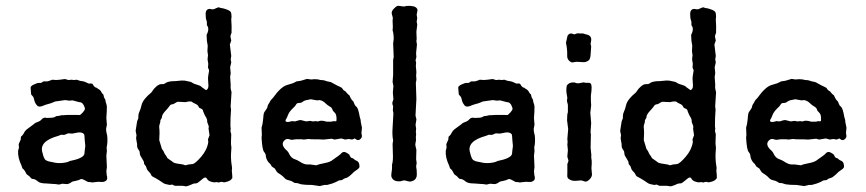

<svg xmlns="http://www.w3.org/2000/svg" viewBox="-20 -641 3054 677"><path d="M89.8 -308.1 87.9 -332Q87.9 -337.9 100.1 -343.3Q112.3 -348.6 114.7 -348.6Q117.2 -348.6 121.6 -348.6Q126 -348.1 129.4 -351.6Q132.8 -355 140.1 -354Q147.9 -353.5 152.3 -355.5Q156.7 -357.4 164.1 -359.9L178.2 -358.9Q193.4 -359.9 201.2 -361.3Q209 -362.8 211.9 -361.8Q214.8 -360.8 217.3 -359.9Q219.7 -358.9 223.1 -358.9L231.4 -359.9L241.2 -358.9L250.5 -359.9L262.2 -356Q265.1 -355 271.5 -354.5Q277.8 -354 293 -346.2Q294.9 -346.2 299.8 -346.7Q304.7 -347.2 307.1 -343.8Q313.5 -332 319.8 -332Q322.3 -330.1 326.2 -327.6Q335 -322.8 337.4 -316.4Q340.3 -310.5 344.2 -308.1Q345.2 -306.2 345.7 -302.7Q346.2 -299.8 346.7 -297.9Q347.2 -295.9 349.1 -293.5Q352.1 -289.6 352.1 -285.6Q352.1 -281.7 355 -274.4Q357.9 -267.1 356.4 -247.6Q355 -228 355 -225.1L356.9 -201.2L354 -186Q354 -176.8 357.9 -163.1Q360.4 -140.6 356 -121.1L356.9 -107.9L355 -91.8Q355 -88.9 356.9 -51.8L355 -37.1L356 -28.8Q356 -26.9 356 -24.9L357.9 -17.1Q359.9 -3.9 346.2 0Q343.8 1 335.9 0.5Q328.1 0 326.2 0L308.1 2Q306.2 2.9 302.7 2Q298.8 1 297.9 1H293.5Q289.1 1 280.8 -4.4Q272 -9.8 266.1 -9.8Q256.3 -4.9 247.6 -3.4Q239.3 -2 236.3 -1Q233.4 0 229 3.4Q224.1 6.8 221.2 6.8Q219.7 8.8 210.9 7.8Q202.1 6.8 200.2 6.8L188 9.8L173.8 7.8H169.9L144 5.9Q122.6 5.9 114.7 -0.5Q103.5 -9.8 97.2 -9.8Q91.3 -9.8 87.9 -14.6Q84 -19.5 83 -20Q82 -21 78.1 -23.4Q74.2 -25.9 73.2 -27.8Q72.3 -29.8 69.3 -35.2Q66.4 -40.5 63.5 -43.5Q60.1 -45.9 59.1 -47.4Q58.1 -48.8 57.6 -51.8Q57.1 -54.7 56.2 -56.2Q42 -85.9 43.9 -109.9L46.9 -120.1L45.9 -132.8L53.2 -149.4V-153.8Q53.2 -159.7 56.6 -161.6Q60.5 -164.6 63.5 -170.4Q66.4 -176.3 69.3 -179.7Q71.3 -183.1 82 -190.4Q92.8 -198.2 97.7 -202.1Q102.5 -206.1 104.5 -207.5Q106.9 -209 111.3 -210.4Q122.1 -213.9 127 -220.2Q132.3 -226.1 139.6 -226.1L146 -225.1Q168 -225.1 173.3 -228.5Q178.7 -231.9 180.7 -231.9H184.6L198.2 -234.9H205.1L220.2 -235.8H252Q261.7 -234.9 262.7 -235.8Q263.7 -236.3 271.5 -244.1Q278.8 -252 279.3 -256.8Q279.8 -261.7 274.4 -271.5Q269 -281.2 259.3 -280.8L235.8 -287.1L224.1 -286.1L210 -288.1Q175.8 -283.2 174.8 -283.2L164.1 -278.8Q160.2 -276.9 150.4 -274.4Q140.6 -272 131.8 -268.1Q116.2 -261.2 109.4 -270.5Q102.1 -279.8 100.6 -289.1Q99.1 -297.9 95.2 -301.8Q91.3 -305.7 89.8 -308.1ZM254.9 -173.8 234.9 -169.9 220.2 -170.9Q218.8 -169.9 215.8 -168.9Q212.9 -168 210.9 -167Q209 -166 207 -165.5Q205.1 -165 201.7 -165.5Q198.2 -166 195.8 -166L186 -162.1Q116.2 -143.1 129.9 -102.1Q134.8 -80.1 141.6 -76.2Q148.4 -72.3 154.3 -71.3Q160.2 -70.3 165 -69.3Q182.1 -64.5 200.2 -66.4Q218.8 -68.4 226.1 -73.2Q271 -82 276.9 -96.2Q277.8 -97.2 278.8 -110.8L280.8 -126L278.8 -147Q277.8 -166 276.9 -167Q271 -175.8 254.9 -173.8Z M705.6 -579.1V-584Q702.6 -607.4 717.3 -609.4Q720.7 -609.9 726.6 -608.4Q732.4 -606.9 741.2 -611.8Q750 -616.2 753.4 -614.7Q756.3 -612.8 762.2 -612.3Q768.1 -611.8 779.8 -607.4Q791.5 -603 793.9 -598.1Q796.4 -593.3 796.4 -581.1L795.4 -573.2Q797.4 -547.4 796.4 -524.9Q792.5 -517.1 792.5 -511.7L795.4 -498L790.5 -483.9L795.4 -443.8L793.5 -431.6L795.4 -420.9L791.5 -403.8L793.5 -382.8L791.5 -370.1L793.5 -340.8Q793.5 -338.9 793 -335Q792.5 -330.1 796.4 -315.9L793.5 -270Q792.5 -267.1 793.9 -261.2Q795.4 -254.9 793.9 -242.2Q792.5 -229.5 792.5 -196.8L793.5 -187L792.5 -178.7L795.4 -168L794.4 -137.7Q794.4 -130.9 795.4 -126Q796.4 -121.1 795.4 -111.3Q794.4 -101.6 794.4 -86.9Q794.4 -72.3 798.3 -48.8L797.4 -39.1Q797.4 -38.1 798.8 -24.4Q800.3 -10.7 797.4 -11.2Q794.4 -4.9 782.7 -1Q771 2.9 767.6 1.5Q763.7 0 761.7 0Q759.3 0 756.3 1Q753.4 2 752 2.4Q750.5 2.9 748 2Q745.6 1 744.6 1L735.4 2Q731 2 722.2 -1Q713.4 -3.9 709.5 -11.2Q705.6 -18.6 696.8 -12.2Q688.5 -5.9 683.1 -1Q677.2 3.9 674.3 4.9Q671.4 5.9 667.5 5.9Q663.6 5.9 661.6 6.8L651.4 11.2Q641.6 15.1 636.7 16.1L623.5 14.2H596.7Q589.8 10.7 586.9 9.8L578.6 11.2Q560.5 8.3 555.7 4.4Q550.3 1 548.3 -0.5Q546.4 -2 543.9 -3.4Q541.5 -4.9 539.6 -6.3Q537.6 -7.8 528.8 -12.7Q520 -17.6 517.1 -19Q513.2 -22 512.2 -25.9Q510.3 -30.3 505.4 -35.2Q500.5 -40 499.5 -42Q498.5 -43.9 497.6 -45.9Q496.6 -47.9 495.6 -51.8Q494.6 -55.7 492.2 -57.6Q487.8 -62 487.8 -66.4Q487.8 -70.8 485.8 -73.7Q483.9 -77.1 479.5 -84.5Q474.6 -91.8 473.6 -95.7Q472.7 -99.6 472.7 -102.5Q472.7 -106 471.7 -107.9Q470.7 -109.9 468.3 -113.3Q463.4 -120.1 463.4 -127V-132.8L460.4 -149.9Q459.5 -153.3 460.4 -158.2Q461.4 -163.1 461.4 -165Q460.4 -167 460.4 -168.5L458.5 -178.2V-181.2L463.4 -212.9L467.8 -224.1V-231Q467.8 -239.7 471.7 -247.6Q475.6 -255.4 478.5 -268.1Q481 -280.8 491.2 -293Q501.5 -305.2 508.3 -310.1Q514.6 -314.9 518.6 -321.8Q522.5 -328.6 531.7 -336.4Q541 -344.2 547.9 -344.2Q554.7 -344.2 557.1 -344.7Q559.6 -345.2 564.5 -348.6Q573.7 -355 598.6 -355Q624.5 -357.9 630.4 -356.9L653.3 -352.1Q655.3 -351.1 659.7 -348.1Q664.1 -345.2 674.8 -342.3Q685.5 -339.4 689.9 -335.4Q694.3 -331.1 697.3 -329.6Q700.2 -328.1 704.1 -324.7Q707.5 -321.3 711.4 -327.1Q716.3 -331.1 714.4 -347.7Q712.4 -364.3 714.8 -377Q717.3 -389.6 717.3 -392.1Q717.3 -394 713.4 -402.8L714.4 -416L712.4 -428.2Q711.4 -431.2 712.4 -437.5Q713.4 -443.8 713.4 -446.3L711.4 -460.9L712.4 -480L709.5 -497.1Q708.5 -515.1 708.5 -518.1Q714.4 -529.3 714.4 -538.1Q714.4 -546.9 709.5 -551.8Q709.5 -557.6 709.5 -564Q705.6 -576.2 705.6 -579.1ZM718.8 -164.1 715.3 -188 716.3 -194.8Q716.3 -196.3 713.9 -202.1Q711.4 -208 710.9 -209.5Q710.4 -210.9 710.4 -214.8Q710.4 -218.8 709.5 -220.7Q708.5 -222.7 707.5 -225.6Q706.5 -227.5 704.6 -230.5Q702.6 -232.9 696.8 -247.1Q695.3 -255.9 689.5 -257.8Q683.6 -259.8 682.1 -261.7Q680.7 -263.7 679.2 -266.6Q677.2 -271.5 668 -275.4Q658.7 -279.3 656.7 -282.2Q650.9 -285.2 633.8 -280.8Q609.4 -282.2 606.9 -282.2Q604.5 -282.2 591.3 -273.9Q586.4 -273.9 580.6 -271Q578.6 -269 576.2 -265.1Q573.7 -261.2 562 -248.5Q550.3 -235.8 550.8 -226.1L545.4 -216.8V-212.9Q545.4 -209.5 543 -203.1Q540.5 -196.8 541.5 -190.4Q542.5 -184.1 542.5 -170.9L541.5 -147L550.8 -116.2Q551.8 -114.3 554.2 -111.3Q556.6 -108.4 558.1 -104.5Q559.6 -99.6 563.5 -94.7Q567.4 -89.8 568.4 -87.4Q569.3 -85 570.3 -83.5Q571.8 -82 578.6 -77.6Q585.4 -73.2 588.9 -70.3Q592.3 -67.4 595.2 -66.4Q598.1 -64.9 625.5 -61L633.8 -58.1L644.5 -61Q648.9 -61 658.7 -62.5Q668.5 -64 689.5 -88.4Q710.4 -112.8 714.4 -140.1L713.4 -149.9Z M1252.4 -209.5 1256.3 -190.4 1254.4 -172.4Q1254.4 -169.9 1255.9 -163.6Q1257.3 -157.2 1251 -150.9Q1244.6 -145 1238.3 -147.9L1231 -152.8L1221.7 -148.9L1209.5 -150.9L1197.3 -148.9L1183.6 -152.8L1159.7 -148.9L1149.4 -151.9L1121.6 -148.9H1119.1Q1113.3 -149.9 1076.7 -149.9L1069.8 -150.9H1067.4L1051.3 -148.9L1043.9 -149.9H1023.4L1009.3 -147.9Q1006.3 -147.9 998.5 -150.4Q990.7 -152.8 983.4 -146.5Q966.8 -130.9 992.7 -108.9Q996.6 -105 998.5 -100.6Q1005.9 -83 1022 -78.6Q1027.3 -77.1 1036.6 -71.3Q1051.8 -61 1064 -61H1074.7L1095.7 -58.1Q1103.5 -62 1124.5 -65.9Q1145.5 -69.8 1154.3 -78.1Q1178.2 -94.2 1182.1 -99.1Q1189.9 -108.9 1200.7 -103Q1211.4 -97.7 1212.9 -93.3Q1214.4 -88.9 1216.8 -86.4Q1218.8 -84 1221.7 -83.5Q1224.6 -83 1225.6 -82Q1226.6 -81.1 1228.5 -79.6Q1230.5 -78.1 1231.4 -77.1Q1232.4 -76.2 1238.3 -73.7Q1244.1 -71.3 1246.6 -62.5Q1248.5 -53.7 1246.6 -49.8Q1244.6 -45.9 1228.5 -35.2Q1210 -16.6 1202.6 -14.2Q1195.8 -12.2 1193.4 -11.2L1185.5 -5.9L1175.3 -4.9Q1173.3 -3.9 1164.1 1Q1154.8 5.9 1133.3 11.2H1123.5L1107.4 15.1L1080.6 11.2Q1054.7 11.2 1041.5 8.8L1029.3 4.9L1018.6 3.9Q1016.6 2.9 1013.2 0.5Q1007.8 -3.4 998 -5.4Q988.3 -7.3 982.9 -13.7Q978 -19.5 968.8 -25.9Q959.5 -31.2 957 -34.2Q954.6 -37.1 952.1 -41.5Q950.2 -45.9 948.2 -47.4Q946.3 -48.8 942.9 -50.8Q939.5 -52.7 938 -54.7Q936.5 -56.6 934.1 -61Q931.6 -64.9 929.2 -66.4Q926.8 -67.9 921.9 -76.2Q917.5 -85 917.5 -90.3Q917.5 -97.7 911.1 -105.5Q904.8 -112.8 902.3 -154.8L903.3 -166L902.3 -190.9Q906.2 -202.6 907.7 -219.7Q909.2 -237.3 910.2 -241.2Q911.1 -245.1 916.5 -252Q921.4 -258.8 922.4 -261.7Q923.3 -264.6 923.8 -267.1Q923.8 -270 927.7 -275.4Q931.6 -281.2 932.6 -284.2Q933.6 -287.1 942.4 -295.9Q970.7 -335.4 992.2 -341.3Q1014.2 -347.2 1020 -351.1Q1025.4 -355 1032.2 -355Q1039.1 -355 1062.5 -362.8L1076.7 -360.8L1089.4 -361.8Q1101.6 -361.8 1110.4 -358.9Q1121.1 -358.9 1127 -356.4Q1132.8 -354 1139.6 -353Q1145.5 -352.1 1148.4 -350.6Q1151.4 -349.1 1158.2 -345.2Q1165.5 -340.8 1169.9 -338.9Q1174.3 -336.9 1177.7 -335.4Q1186 -332 1188 -327.6Q1189.9 -323.2 1194.8 -320.8Q1199.7 -318.4 1201.7 -314.5Q1204.1 -311 1212.4 -304.2Q1214.4 -300.3 1216.3 -295.4Q1218.3 -290.5 1226.6 -282.2Q1227.5 -280.3 1229.5 -274.4Q1231.4 -268.6 1237.3 -264.2Q1243.2 -259.3 1248.5 -229L1251.5 -218.3ZM1033.7 -277.8Q1026.9 -277.8 1024.4 -272.9Q1021.5 -268.1 1020 -266.6L1010.7 -257.3Q999.5 -246.1 995.6 -235.8Q991.7 -225.1 988.3 -220.2Q984.9 -215.3 988.8 -211.9Q993.2 -209 1009.3 -213.9L1020.5 -212.9Q1035.2 -217.8 1040 -217.8L1059.6 -212.9L1073.2 -214.8L1083 -212.9L1093.3 -213.9Q1100.1 -211.9 1105 -213.9Q1111.3 -216.3 1120.6 -214.8Q1130.4 -212.9 1132.3 -211.9H1148.4L1156.2 -213.9Q1162.1 -212.9 1164.6 -213.4Q1167.5 -213.9 1166.5 -226.6Q1165.5 -239.3 1160.2 -243.7Q1153.8 -249 1151.9 -255.4Q1149.9 -261.7 1143.1 -265.1Q1133.8 -270.5 1126 -278.3Q1118.7 -285.6 1107.4 -288.1L1097.7 -287.1Q1077.6 -291 1075.7 -291Q1054.7 -287.6 1050.3 -284.2Q1045.4 -280.3 1043 -279.3Q1040.5 -278.3 1033.7 -277.8Z M1412.1 -620.1Q1443.8 -622.1 1450.2 -610.8Q1453.1 -607.9 1451.2 -599.6Q1449.2 -591.3 1449.2 -588.9L1451.2 -577.1L1449.2 -564.9L1451.2 -554.2L1448.2 -528.8L1449.2 -503.9L1448.2 -496.1L1450.2 -483.9L1447.3 -455.1V-450.2L1448.2 -439.9L1445.3 -428.2L1447.3 -419.9L1446.3 -408.2L1448.2 -387.2L1447.3 -374L1448.2 -363.8V-358.9L1446.3 -349.1L1448.2 -292L1445.3 -237.8Q1444.3 -234.9 1446.3 -228.5Q1448.2 -222.2 1448.2 -219.2L1445.3 -201.2L1447.3 -187L1446.3 -176.3L1447.3 -168L1446.3 -157.2Q1446.3 -155.3 1446.8 -150.4Q1447.3 -145.5 1445.3 -138.2Q1443.4 -130.4 1445.3 -125L1448.2 -112.8L1447.3 -80.1L1449.2 -65.9L1447.3 -54.2L1449.2 -41Q1450.2 -23.9 1449.2 -19Q1445.3 -3.9 1428.2 -1Q1424.3 0 1416.5 -2.4Q1408.7 -4.9 1405.8 -4.9Q1403.3 -4.9 1401.4 -4.4Q1398.9 -3.9 1397 -3.4Q1395 -2.9 1393.1 -2Q1367.2 1 1360.4 -17.1Q1358.4 -22.9 1362.3 -45.9Q1362.3 -53.7 1362.3 -61Q1366.7 -73.7 1365.2 -101.6Q1364.3 -128.9 1364.3 -133.8L1366.2 -146Q1362.3 -164.6 1364.3 -190.9L1367.2 -242.2L1365.2 -252L1366.2 -266.1Q1363.3 -272 1363.3 -278.8L1367.2 -291L1365.2 -314.9L1367.2 -337.9L1364.3 -352.1L1366.2 -377.9V-430.2L1368.2 -439.9L1366.2 -487.8L1368.2 -502.9Q1368.2 -522.5 1364.3 -534.2L1365.2 -545.9L1364.3 -567.9L1365.2 -578.1L1361.3 -592.8Q1359.9 -601.6 1368.7 -610.4Q1377.4 -619.1 1380.9 -620.1Q1384.3 -621.1 1392.1 -619.6Q1399.9 -618.2 1404.8 -618.2Q1409.7 -618.2 1412.1 -620.1Z M1597.7 -308.1 1595.7 -332Q1595.7 -337.9 1607.9 -343.3Q1620.1 -348.6 1622.6 -348.6Q1625 -348.6 1629.4 -348.6Q1633.8 -348.1 1637.2 -351.6Q1640.6 -355 1647.9 -354Q1655.8 -353.5 1660.2 -355.5Q1664.6 -357.4 1671.9 -359.9L1686 -358.9Q1701.2 -359.9 1709 -361.3Q1716.8 -362.8 1719.7 -361.8Q1722.7 -360.8 1725.1 -359.9Q1727.5 -358.9 1731 -358.9L1739.3 -359.9L1749 -358.9L1758.3 -359.9L1770 -356Q1772.9 -355 1779.3 -354.5Q1785.6 -354 1800.8 -346.2Q1802.7 -346.2 1807.6 -346.7Q1812.5 -347.2 1814.9 -343.8Q1821.3 -332 1827.6 -332Q1830.1 -330.1 1834 -327.6Q1842.8 -322.8 1845.2 -316.4Q1848.1 -310.5 1852.1 -308.1Q1853 -306.2 1853.5 -302.7Q1854 -299.8 1854.5 -297.9Q1855 -295.9 1856.9 -293.5Q1859.9 -289.6 1859.9 -285.6Q1859.9 -281.7 1862.8 -274.4Q1865.7 -267.1 1864.3 -247.6Q1862.8 -228 1862.8 -225.1L1864.7 -201.2L1861.8 -186Q1861.8 -176.8 1865.7 -163.1Q1868.2 -140.6 1863.8 -121.1L1864.7 -107.9L1862.8 -91.8Q1862.8 -88.9 1864.7 -51.8L1862.8 -37.1L1863.8 -28.8Q1863.8 -26.9 1863.8 -24.9L1865.7 -17.1Q1867.7 -3.9 1854 0Q1851.6 1 1843.8 0.5Q1835.9 0 1834 0L1815.9 2Q1814 2.9 1810.5 2Q1806.6 1 1805.7 1H1801.3Q1796.9 1 1788.6 -4.4Q1779.8 -9.8 1773.9 -9.8Q1764.2 -4.9 1755.4 -3.4Q1747.1 -2 1744.1 -1Q1741.2 0 1736.8 3.4Q1731.9 6.8 1729 6.8Q1727.5 8.8 1718.8 7.8Q1710 6.8 1708 6.8L1695.8 9.8L1681.6 7.8H1677.7L1651.9 5.9Q1630.4 5.9 1622.6 -0.5Q1611.3 -9.8 1605 -9.8Q1599.1 -9.8 1595.7 -14.6Q1591.8 -19.5 1590.8 -20Q1589.8 -21 1585.9 -23.4Q1582 -25.9 1581.1 -27.8Q1580.1 -29.8 1577.1 -35.2Q1574.2 -40.5 1571.3 -43.5Q1567.9 -45.9 1566.9 -47.4Q1565.9 -48.8 1565.4 -51.8Q1564.9 -54.7 1564 -56.2Q1549.8 -85.9 1551.8 -109.9L1554.7 -120.1L1553.7 -132.8L1561 -149.4V-153.8Q1561 -159.7 1564.5 -161.6Q1568.4 -164.6 1571.3 -170.4Q1574.2 -176.3 1577.1 -179.7Q1579.1 -183.1 1589.8 -190.4Q1600.6 -198.2 1605.5 -202.1Q1610.4 -206.1 1612.3 -207.5Q1614.7 -209 1619.1 -210.4Q1629.9 -213.9 1634.8 -220.2Q1640.1 -226.1 1647.5 -226.1L1653.8 -225.1Q1675.8 -225.1 1681.2 -228.5Q1686.5 -231.9 1688.5 -231.9H1692.4L1706.1 -234.9H1712.9L1728 -235.8H1759.8Q1769.5 -234.9 1770.5 -235.8Q1771.5 -236.3 1779.3 -244.1Q1786.6 -252 1787.1 -256.8Q1787.6 -261.7 1782.2 -271.5Q1776.9 -281.2 1767.1 -280.8L1743.7 -287.1L1731.9 -286.1L1717.8 -288.1Q1683.6 -283.2 1682.6 -283.2L1671.9 -278.8Q1668 -276.9 1658.2 -274.4Q1648.4 -272 1639.6 -268.1Q1624 -261.2 1617.2 -270.5Q1609.9 -279.8 1608.4 -289.1Q1606.9 -297.9 1603 -301.8Q1599.1 -305.7 1597.7 -308.1ZM1762.7 -173.8 1742.7 -169.9 1728 -170.9Q1726.6 -169.9 1723.6 -168.9Q1720.7 -168 1718.8 -167Q1716.8 -166 1714.8 -165.5Q1712.9 -165 1709.5 -165.5Q1706.1 -166 1703.6 -166L1693.8 -162.1Q1624 -143.1 1637.7 -102.1Q1642.6 -80.1 1649.4 -76.2Q1656.2 -72.3 1662.1 -71.3Q1668 -70.3 1672.9 -69.3Q1689.9 -64.5 1708 -66.4Q1726.6 -68.4 1733.9 -73.2Q1778.8 -82 1784.7 -96.2Q1785.6 -97.2 1786.6 -110.8L1788.6 -126L1786.6 -147Q1785.6 -166 1784.7 -167Q1778.8 -175.8 1762.7 -173.8Z M2045.4 -349.1H2053.7Q2059.6 -349.1 2062 -347.2Q2069.3 -341.3 2063.5 -304.2V-285.2L2064.5 -270L2061.5 -243.2L2064.5 -207L2062.5 -178.2V-172.9L2063.5 -168L2062.5 -120.1L2064.5 -100.1Q2065.4 -97.7 2064.9 -90.8Q2064.5 -84 2065.4 -80.6Q2066.4 -77.1 2066.4 -71.3V-62L2065.4 -48.3L2067.4 -24.9Q2066.4 -16.6 2060.1 -9.8Q2048.8 2.4 2040.5 -1.5Q2032.2 -4.9 2028.3 -4.9L2016.6 -3.9Q2000.5 -2 1991.7 -6.3Q1982.9 -10.7 1981.4 -14.6Q1979.5 -18.6 1980.5 -35.2V-63Q1984.4 -70.8 1984.4 -75.2L1981.4 -85Q1980.5 -86.9 1980.5 -90.8L1982.4 -110.8L1980.5 -130.9L1981.4 -140.6L1980.5 -150.9L1983.4 -186L1979.5 -216.8Q1979.5 -239.3 1982.4 -245.1V-271L1979.5 -283.2Q1978.5 -285.2 1979.5 -289.6Q1980.5 -293.9 1980.5 -295.9Q1980.5 -297.9 1978 -310.5Q1975.6 -323.2 1978.5 -338.9Q1986.3 -352.1 2007.3 -350.1Q2010.3 -347.2 2019.5 -347.2L2035.2 -350.1Q2036.1 -351.1 2039.6 -350.1Q2042.5 -349.1 2045.4 -349.1ZM2019 -523.4Q2022.5 -522.9 2029.3 -522.9H2036.1L2045.4 -520Q2066.9 -516.6 2064.5 -498L2062.5 -486.8L2064.5 -477.1Q2064.5 -476.6 2064 -469.7Q2063.5 -462.9 2062.5 -448.7Q2061.5 -434.6 2057.1 -429.2Q2052.2 -424.8 2045.9 -422.9Q2039.6 -420.9 2025.9 -422.4Q2012.2 -423.8 2006.8 -422.4Q2001.5 -420.9 1997.6 -420.9Q1993.7 -420.9 1987.8 -425.8Q1979 -433.6 1980 -445.8Q1980.5 -458 1978.5 -474.1L1975.6 -490.2L1978.5 -502.9Q1980.5 -514.2 1982.4 -517.1Q1989.7 -524.9 1996.6 -522.5Q2003.4 -520 2005.4 -520Q2007.3 -520 2011.2 -522Q2015.1 -523.9 2019 -523.4Z M2414.1 -579.1V-584Q2411.1 -607.4 2425.8 -609.4Q2429.2 -609.9 2435.1 -608.4Q2440.9 -606.9 2449.7 -611.8Q2458.5 -616.2 2461.9 -614.7Q2464.8 -612.8 2470.7 -612.3Q2476.6 -611.8 2488.3 -607.4Q2500 -603 2502.4 -598.1Q2504.9 -593.3 2504.9 -581.1L2503.9 -573.2Q2505.9 -547.4 2504.9 -524.9Q2501 -517.1 2501 -511.7L2503.9 -498L2499 -483.9L2503.9 -443.8L2502 -431.6L2503.9 -420.9L2500 -403.8L2502 -382.8L2500 -370.1L2502 -340.8Q2502 -338.9 2501.5 -335Q2501 -330.1 2504.9 -315.9L2502 -270Q2501 -267.1 2502.4 -261.2Q2503.9 -254.9 2502.4 -242.2Q2501 -229.5 2501 -196.8L2502 -187L2501 -178.7L2503.9 -168L2502.9 -137.7Q2502.9 -130.9 2503.9 -126Q2504.9 -121.1 2503.9 -111.3Q2502.9 -101.6 2502.9 -86.9Q2502.9 -72.3 2506.8 -48.8L2505.9 -39.1Q2505.9 -38.1 2507.3 -24.4Q2508.8 -10.7 2505.9 -11.2Q2502.9 -4.9 2491.2 -1Q2479.5 2.9 2476.1 1.5Q2472.2 0 2470.2 0Q2467.8 0 2464.8 1Q2461.9 2 2460.4 2.4Q2459 2.9 2456.5 2Q2454.1 1 2453.1 1L2443.8 2Q2439.5 2 2430.7 -1Q2421.9 -3.9 2418 -11.2Q2414.1 -18.6 2405.3 -12.2Q2397 -5.9 2391.6 -1Q2385.7 3.9 2382.8 4.9Q2379.9 5.9 2376 5.9Q2372.1 5.9 2370.1 6.8L2359.9 11.2Q2350.1 15.1 2345.2 16.1L2332 14.2H2305.2Q2298.3 10.7 2295.4 9.8L2287.1 11.2Q2269 8.3 2264.2 4.4Q2258.8 1 2256.8 -0.5Q2254.9 -2 2252.4 -3.4Q2250 -4.9 2248 -6.3Q2246.1 -7.8 2237.3 -12.7Q2228.5 -17.6 2225.6 -19Q2221.7 -22 2220.7 -25.9Q2218.8 -30.3 2213.9 -35.2Q2209 -40 2208 -42Q2207 -43.9 2206.1 -45.9Q2205.1 -47.9 2204.1 -51.8Q2203.1 -55.7 2200.7 -57.6Q2196.3 -62 2196.3 -66.4Q2196.3 -70.8 2194.3 -73.7Q2192.4 -77.1 2188 -84.5Q2183.1 -91.8 2182.1 -95.7Q2181.2 -99.6 2181.2 -102.5Q2181.2 -106 2180.2 -107.9Q2179.2 -109.9 2176.8 -113.3Q2171.9 -120.1 2171.9 -127V-132.8L2168.9 -149.9Q2168 -153.3 2168.9 -158.2Q2169.9 -163.1 2169.9 -165Q2168.9 -167 2168.9 -168.5L2167 -178.2V-181.2L2171.9 -212.9L2176.3 -224.1V-231Q2176.3 -239.7 2180.2 -247.6Q2184.1 -255.4 2187 -268.1Q2189.5 -280.8 2199.7 -293Q2210 -305.2 2216.8 -310.1Q2223.1 -314.9 2227.1 -321.8Q2231 -328.6 2240.2 -336.4Q2249.5 -344.2 2256.3 -344.2Q2263.2 -344.2 2265.6 -344.7Q2268.1 -345.2 2272.9 -348.6Q2282.2 -355 2307.1 -355Q2333 -357.9 2338.9 -356.9L2361.8 -352.1Q2363.8 -351.1 2368.2 -348.1Q2372.6 -345.2 2383.3 -342.3Q2394 -339.4 2398.4 -335.4Q2402.8 -331.1 2405.8 -329.6Q2408.7 -328.1 2412.6 -324.7Q2416 -321.3 2419.9 -327.1Q2424.8 -331.1 2422.9 -347.7Q2420.9 -364.3 2423.3 -377Q2425.8 -389.6 2425.8 -392.1Q2425.8 -394 2421.9 -402.8L2422.9 -416L2420.9 -428.2Q2419.9 -431.2 2420.9 -437.5Q2421.9 -443.8 2421.9 -446.3L2419.9 -460.9L2420.9 -480L2418 -497.1Q2417 -515.1 2417 -518.1Q2422.9 -529.3 2422.9 -538.1Q2422.9 -546.9 2418 -551.8Q2418 -557.6 2418 -564Q2414.1 -576.2 2414.1 -579.1ZM2427.2 -164.1 2423.8 -188 2424.8 -194.8Q2424.8 -196.3 2422.4 -202.1Q2419.9 -208 2419.4 -209.5Q2418.9 -210.9 2418.9 -214.8Q2418.9 -218.8 2418 -220.7Q2417 -222.7 2416 -225.6Q2415 -227.5 2413.1 -230.5Q2411.1 -232.9 2405.3 -247.1Q2403.8 -255.9 2397.9 -257.8Q2392.1 -259.8 2390.6 -261.7Q2389.2 -263.7 2387.7 -266.6Q2385.7 -271.5 2376.5 -275.4Q2367.2 -279.3 2365.2 -282.2Q2359.4 -285.2 2342.3 -280.8Q2317.9 -282.2 2315.4 -282.2Q2313 -282.2 2299.8 -273.9Q2294.9 -273.9 2289.1 -271Q2287.1 -269 2284.7 -265.1Q2282.2 -261.2 2270.5 -248.5Q2258.8 -235.8 2259.3 -226.1L2253.9 -216.8V-212.9Q2253.9 -209.5 2251.5 -203.1Q2249 -196.8 2250 -190.4Q2251 -184.1 2251 -170.9L2250 -147L2259.3 -116.2Q2260.3 -114.3 2262.7 -111.3Q2265.1 -108.4 2266.6 -104.5Q2268.1 -99.6 2272 -94.7Q2275.9 -89.8 2276.9 -87.4Q2277.8 -85 2278.8 -83.5Q2280.3 -82 2287.1 -77.6Q2293.9 -73.2 2297.4 -70.3Q2300.8 -67.4 2303.7 -66.4Q2306.6 -64.9 2334 -61L2342.3 -58.1L2353 -61Q2357.4 -61 2367.2 -62.5Q2377 -64 2397.9 -88.4Q2418.9 -112.8 2422.9 -140.1L2421.9 -149.9Z M2960.9 -209.5 2964.8 -190.4 2962.9 -172.4Q2962.9 -169.9 2964.4 -163.6Q2965.8 -157.2 2959.5 -150.9Q2953.1 -145 2946.8 -147.9L2939.5 -152.8L2930.2 -148.9L2918 -150.9L2905.8 -148.9L2892.1 -152.8L2868.2 -148.9L2857.9 -151.9L2830.1 -148.9H2827.6Q2821.8 -149.9 2785.2 -149.9L2778.3 -150.9H2775.9L2759.8 -148.9L2752.4 -149.9H2731.9L2717.8 -147.9Q2714.8 -147.9 2707 -150.4Q2699.2 -152.8 2691.9 -146.5Q2675.3 -130.9 2701.2 -108.9Q2705.1 -105 2707 -100.6Q2714.4 -83 2730.5 -78.6Q2735.8 -77.1 2745.1 -71.3Q2760.3 -61 2772.5 -61H2783.2L2804.2 -58.1Q2812 -62 2833 -65.9Q2854 -69.8 2862.8 -78.1Q2886.7 -94.2 2890.6 -99.1Q2898.4 -108.9 2909.2 -103Q2919.9 -97.7 2921.4 -93.3Q2922.9 -88.9 2925.3 -86.4Q2927.2 -84 2930.2 -83.5Q2933.1 -83 2934.1 -82Q2935.1 -81.1 2937 -79.6Q2939 -78.1 2939.9 -77.1Q2940.9 -76.2 2946.8 -73.7Q2952.6 -71.3 2955.1 -62.5Q2957 -53.7 2955.1 -49.8Q2953.1 -45.9 2937 -35.2Q2918.5 -16.6 2911.1 -14.2Q2904.3 -12.2 2901.9 -11.2L2894 -5.9L2883.8 -4.9Q2881.8 -3.9 2872.6 1Q2863.3 5.9 2841.8 11.2H2832L2815.9 15.1L2789.1 11.2Q2763.2 11.2 2750 8.8L2737.8 4.9L2727.1 3.9Q2725.1 2.9 2721.7 0.5Q2716.3 -3.4 2706.5 -5.4Q2696.8 -7.3 2691.4 -13.7Q2686.5 -19.5 2677.2 -25.9Q2668 -31.2 2665.5 -34.2Q2663.1 -37.1 2660.6 -41.5Q2658.7 -45.9 2656.7 -47.4Q2654.8 -48.8 2651.4 -50.8Q2647.9 -52.7 2646.5 -54.7Q2645 -56.6 2642.6 -61Q2640.1 -64.9 2637.7 -66.4Q2635.3 -67.9 2630.4 -76.2Q2626 -85 2626 -90.3Q2626 -97.7 2619.6 -105.5Q2613.3 -112.8 2610.8 -154.8L2611.8 -166L2610.8 -190.9Q2614.7 -202.6 2616.2 -219.7Q2617.7 -237.3 2618.7 -241.2Q2619.6 -245.1 2625 -252Q2629.9 -258.8 2630.9 -261.7Q2631.8 -264.6 2632.3 -267.1Q2632.3 -270 2636.2 -275.4Q2640.1 -281.2 2641.1 -284.2Q2642.1 -287.1 2650.9 -295.9Q2679.2 -335.4 2700.7 -341.3Q2722.7 -347.2 2728.5 -351.1Q2733.9 -355 2740.7 -355Q2747.6 -355 2771 -362.8L2785.2 -360.8L2797.9 -361.8Q2810.1 -361.8 2818.8 -358.9Q2829.6 -358.9 2835.4 -356.4Q2841.3 -354 2848.1 -353Q2854 -352.1 2856.9 -350.6Q2859.9 -349.1 2866.7 -345.2Q2874 -340.8 2878.4 -338.9Q2882.8 -336.9 2886.2 -335.4Q2894.5 -332 2896.5 -327.6Q2898.4 -323.2 2903.3 -320.8Q2908.2 -318.4 2910.2 -314.5Q2912.6 -311 2920.9 -304.2Q2922.9 -300.3 2924.8 -295.4Q2926.8 -290.5 2935.1 -282.2Q2936 -280.3 2938 -274.4Q2939.9 -268.6 2945.8 -264.2Q2951.7 -259.3 2957 -229L2960 -218.3ZM2742.2 -277.8Q2735.4 -277.8 2732.9 -272.9Q2730 -268.1 2728.5 -266.6L2719.2 -257.3Q2708 -246.1 2704.1 -235.8Q2700.2 -225.1 2696.8 -220.2Q2693.4 -215.3 2697.3 -211.9Q2701.7 -209 2717.8 -213.9L2729 -212.9Q2743.7 -217.8 2748.5 -217.8L2768.1 -212.9L2781.7 -214.8L2791.5 -212.9L2801.8 -213.9Q2808.6 -211.9 2813.5 -213.9Q2819.8 -216.3 2829.1 -214.8Q2838.9 -212.9 2840.8 -211.9H2856.9L2864.7 -213.9Q2870.6 -212.9 2873 -213.4Q2876 -213.9 2875 -226.6Q2874 -239.3 2868.7 -243.7Q2862.3 -249 2860.4 -255.4Q2858.4 -261.7 2851.6 -265.1Q2842.3 -270.5 2834.5 -278.3Q2827.1 -285.6 2815.9 -288.1L2806.2 -287.1Q2786.1 -291 2784.2 -291Q2763.2 -287.6 2758.8 -284.2Q2753.9 -280.3 2751.5 -279.3Q2749 -278.3 2742.2 -277.8Z"/></svg>

Font: AntiqueNobleRegular
Style: Regular
Weight: 400
Version: Version 0.1